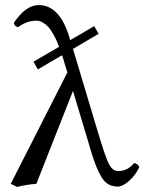

<svg xmlns="http://www.w3.org/2000/svg" viewBox="-20 -718 571 750"><path d="M348.1 -616.2 365.2 -585.9 265.1 -526.9 347.2 -252.9Q349.1 -246.1 353 -233.2Q356.9 -220.2 358.9 -213.9Q387.2 -118.7 400.9 -86.9Q414.6 -55.2 433.1 -50.8Q436 -49.8 441.9 -49.8Q478.5 -49.8 503.9 -81.1Q519.5 -78.1 523.9 -64.9Q510.3 -34.7 484.6 -11.7Q459 11.2 438 11.2Q434.1 11.2 421.9 8.8Q394 3.4 375 -28.3Q356 -60.1 335.9 -126Q335 -129.4 333 -136Q331.1 -142.6 330.1 -146L265.1 -362.8Q241.2 -302.2 193.6 -181.4Q146 -60.5 122.1 0Q84 2.9 46.9 12.2L22 0L243.2 -435.1Q241.2 -442.4 236.6 -456.5Q231.9 -470.7 230 -478Q228 -486.8 226.1 -491.2Q224.1 -499 222.2 -502Q206.5 -493.2 175 -474.6Q143.6 -456.1 127.9 -446.8L110.8 -477.1L210.9 -535.2Q205.6 -549.3 200.7 -560.1Q195.8 -570.8 187 -586.4Q178.2 -602.1 169.4 -612.1Q160.6 -622.1 147.9 -629.6Q135.3 -637.2 122.1 -637.2Q84.5 -637.2 50.8 -611.8Q45.9 -613.3 43.5 -614.3Q41 -615.2 38.1 -618.9Q35.2 -622.6 34.2 -628.9Q81.1 -698.2 130.9 -698.2Q214.4 -698.2 252 -568.8Q252.4 -567.4 252.9 -564.9Q253.4 -562.5 253.9 -561Q269 -569.8 301 -588.4Q333 -606.9 348.1 -616.2Z"/></svg>

Font: Common Serif
Style: Regular
Weight: 400
Designer: Philipp H. Poll, Khaled Hosny
Foundry: Stefan Peev, Context Ltd.
Version: Version 1.026